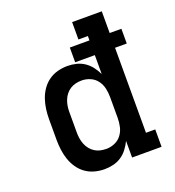

<svg xmlns="http://www.w3.org/2000/svg" viewBox="-135 -841 869 955"><g transform="rotate(-20 300.0 -363.5)"><path d="M256 8Q230 8 204 1Q178 -6 156.5 -21.5Q135 -37 120 -59Q105 -81 96.5 -106Q88 -131 84.5 -157.5Q81 -184 81 -210V-320Q81 -346 84.5 -372.5Q88 -399 96.5 -424Q105 -449 120 -471Q135 -493 156.5 -508.5Q178 -524 204 -531Q230 -538 256 -538Q280 -538 303 -532.5Q326 -527 345.5 -514Q365 -501 379.5 -482Q394 -463 404 -442V-542H300V-620H404V-643H354V-735H511V-620H573V-542H511V-92H560V0H404V-88Q394 -67 379.5 -48Q365 -29 345.5 -16Q326 -3 303 2.5Q280 8 256 8ZM299 -84Q322 -84 344 -93.5Q366 -103 380 -122Q394 -141 399 -164Q404 -187 404 -210V-320Q404 -343 399 -366Q394 -389 380 -408Q366 -427 344 -436.5Q322 -446 299 -446Q283 -446 267.5 -442.5Q252 -439 238.5 -430.5Q225 -422 215 -409.5Q205 -397 199 -382Q193 -367 190.5 -351.5Q188 -336 188 -320V-210Q188 -194 190.5 -178.5Q193 -163 199 -148Q205 -133 215 -120.5Q225 -108 238.5 -99.5Q252 -91 267.5 -87.5Q283 -84 299 -84Z"/></g></svg>

Font: Iosevka Curly Slab SmBdEx
Style: Regular
Weight: 600
Width: 7
Monospace: yes
Designer: Belleve Invis
Foundry: Belleve Invis
Version: Version 11.1.0; ttfautohint (v1.8.3)